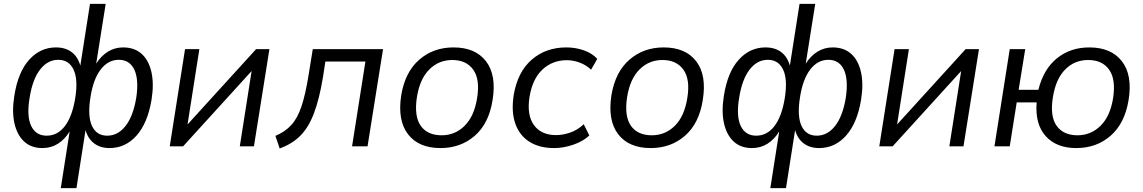

<svg xmlns="http://www.w3.org/2000/svg" viewBox="-20 -756 5905 992"><path d="M294 216 340 -77Q315 -36 279.5 -13.5Q244 9 199 9Q141 9 104.5 -25Q68 -59 54.5 -119.5Q41 -180 54 -261Q73 -383 130.5 -447Q188 -511 269 -511Q318 -511 350 -487Q382 -463 395 -417L445 -736H526L477 -427Q502 -467 537.5 -489Q573 -511 616 -511Q675 -511 712 -477.5Q749 -444 762.5 -383Q776 -322 763 -241Q743 -120 685.5 -55.5Q628 9 546 9Q498 9 466 -15.5Q434 -40 422 -84L375 216ZM221 -55Q278 -55 316 -105.5Q354 -156 369 -251Q384 -346 360 -396.5Q336 -447 281 -447Q226 -447 187 -396.5Q148 -346 133 -251Q117 -156 141 -105.5Q165 -55 221 -55ZM534 -55Q589 -55 628.5 -105Q668 -155 684 -251Q698 -345 674 -396Q650 -447 594 -447Q538 -447 499.5 -396Q461 -345 447 -251Q432 -155 455.5 -105Q479 -55 534 -55Z M857 0 936 -502H1010L949 -113L1303 -502H1372L1292 0H1219L1280 -389L926 0Z M1425 11 1403 -54Q1453 -75 1485 -110Q1517 -145 1537.5 -206Q1558 -267 1574 -366L1596 -502H1959L1879 0H1799L1868 -438H1661L1649 -359Q1630 -244 1602 -170.5Q1574 -97 1531.5 -54.5Q1489 -12 1425 11Z M2256 9Q2143 9 2088 -62.5Q2033 -134 2053 -264Q2073 -384 2146 -447.5Q2219 -511 2323 -511Q2436 -511 2491 -439.5Q2546 -368 2525 -239Q2506 -118 2433 -54.5Q2360 9 2256 9ZM2262 -57Q2331 -57 2380.5 -106Q2430 -155 2445 -249Q2461 -346 2425 -396Q2389 -446 2317 -446Q2247 -446 2198 -397Q2149 -348 2134 -254Q2119 -156 2153.5 -106.5Q2188 -57 2262 -57Z M2843 9Q2767 9 2715.5 -23.5Q2664 -56 2642.5 -117Q2621 -178 2634 -264Q2654 -384 2727 -447.5Q2800 -511 2906 -511Q2954 -511 2996.5 -496Q3039 -481 3066 -452L3034 -396Q3007 -421 2974 -433Q2941 -445 2909 -445Q2834 -445 2782.5 -396.5Q2731 -348 2716 -256Q2701 -162 2738.5 -110Q2776 -58 2853 -58Q2888 -58 2926 -71Q2964 -84 2996 -114L3025 -56Q2993 -26 2942.5 -8.5Q2892 9 2843 9Z M3342 9Q3229 9 3174 -62.5Q3119 -134 3139 -264Q3159 -384 3232 -447.5Q3305 -511 3409 -511Q3522 -511 3577 -439.5Q3632 -368 3611 -239Q3592 -118 3519 -54.5Q3446 9 3342 9ZM3348 -57Q3417 -57 3466.5 -106Q3516 -155 3531 -249Q3547 -346 3511 -396Q3475 -446 3403 -446Q3333 -446 3284 -397Q3235 -348 3220 -254Q3205 -156 3239.5 -106.5Q3274 -57 3348 -57Z M3960 216 4006 -77Q3981 -36 3945.5 -13.5Q3910 9 3865 9Q3807 9 3770.5 -25Q3734 -59 3720.5 -119.5Q3707 -180 3720 -261Q3739 -383 3796.5 -447Q3854 -511 3935 -511Q3984 -511 4016 -487Q4048 -463 4061 -417L4111 -736H4192L4143 -427Q4168 -467 4203.5 -489Q4239 -511 4282 -511Q4341 -511 4378 -477.5Q4415 -444 4428.5 -383Q4442 -322 4429 -241Q4409 -120 4351.5 -55.5Q4294 9 4212 9Q4164 9 4132 -15.5Q4100 -40 4088 -84L4041 216ZM3887 -55Q3944 -55 3982 -105.5Q4020 -156 4035 -251Q4050 -346 4026 -396.5Q4002 -447 3947 -447Q3892 -447 3853 -396.5Q3814 -346 3799 -251Q3783 -156 3807 -105.5Q3831 -55 3887 -55ZM4200 -55Q4255 -55 4294.5 -105Q4334 -155 4350 -251Q4364 -345 4340 -396Q4316 -447 4260 -447Q4204 -447 4165.5 -396Q4127 -345 4113 -251Q4098 -155 4121.5 -105Q4145 -55 4200 -55Z M4523 0 4602 -502H4676L4615 -113L4969 -502H5038L4958 0H4885L4946 -389L4592 0Z M5541 9Q5438 9 5382.5 -53Q5327 -115 5336 -227H5233L5197 0H5118L5197 -502H5277L5243 -292H5345Q5371 -398 5440.5 -454.5Q5510 -511 5608 -511Q5721 -511 5776.5 -439.5Q5832 -368 5811 -239Q5791 -118 5718 -54.5Q5645 9 5541 9ZM5547 -57Q5616 -57 5666 -106Q5716 -155 5731 -249Q5746 -346 5710.5 -396Q5675 -446 5602 -446Q5532 -446 5483.5 -397Q5435 -348 5420 -254Q5404 -156 5439 -106.5Q5474 -57 5547 -57Z"/></svg>

Font: Mulish
Style: Italic
Weight: 400
Italic angle: -9°
Designer: Vernon Adams
Foundry: Vernon Adams
Version: Version 3.603; ttfautohint (v1.8.3)